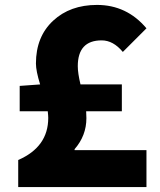

<svg xmlns="http://www.w3.org/2000/svg" viewBox="-20 -760 649 780"><path d="M283 -150H575V0H54V-110Q176 -163 176 -281Q176 -290 174 -308H60V-411L143 -417Q126 -472 126 -502Q126 -611 196 -676Q265 -740 374 -740Q495 -740 575 -645L479 -549Q440 -596 393 -596Q296 -596 296 -491Q296 -463 307 -417H475V-308H330L331 -280Q331 -209 283 -154Z"/></svg>

Font: Source Han Sans CN Heavy
Style: Bold
Weight: 900
Designer: Ryoko NISHIZUKA (kana & ideographs); Paul D. Hunt (Latin, Greek & Cyrillic); Wenlong ZHANG (bopomofo); Sandoll Communica
Foundry: Adobe Systems Incorporated
Version: Version 1.000;PS 1;hotconv 1.0.78;makeotf.lib2.5.61930